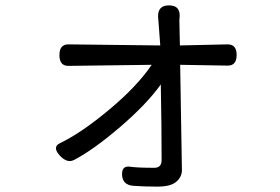

<svg xmlns="http://www.w3.org/2000/svg" viewBox="-20 -632 1040 714"><path d="M568 -569Q566 -612 608.5 -612Q651 -612 648 -569L647 -557L649 -463L827 -467Q860 -467 860 -427.5Q860 -388 827 -388L650 -391Q656 -25 656.5 0Q657 25 636 43.5Q615 62 565.5 62Q516 62 476 59Q436 56 434 19Q432 -17 464 -12Q492 -8 554 -8Q581 -8 581 -37Q581 -159 578 -318Q525 -244 427 -160Q329 -76 257 -38Q230 -23 202 -54Q174 -85 202 -99Q283 -138 387 -225Q491 -312 544 -391L234 -387Q201 -387 201 -427Q201 -467 234 -467L576 -463Z"/></svg>

Font: Raw Maruko Gothic CJK TC
Style: Regular
Weight: 400
Version: Version 1.001